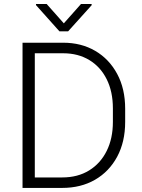

<svg xmlns="http://www.w3.org/2000/svg" viewBox="-20 -920 695 940"><path d="M284.7 0H90.3V-710.9H289.1Q377.9 -710.9 446.3 -670.9Q514.6 -630.9 553.7 -558.1Q592.8 -485.4 592.8 -387.7V-323.2Q592.8 -225.6 553.7 -152.8Q514.6 -80.1 445.3 -40Q376 0 284.7 0ZM289.1 -659.2H150.4V-51.3H284.7Q360.8 -51.3 416.5 -85.7Q472.2 -120.1 502.4 -181.2Q532.7 -242.2 532.7 -323.2V-389.2Q532.7 -471.2 502.4 -532Q472.2 -592.8 417.2 -626Q362.3 -659.2 289.1 -659.2ZM208.5 -900.4 292.5 -805.7 376.5 -900.4H428.7V-894.5L313.5 -766.6H271L156.2 -895V-900.4Z"/></svg>

Font: Vazirmatn FD ExtraLight
Style: Regular
Weight: 200
Designer: Saber Rastikerdar
Foundry: Saber Rastikerdar
Version: Version 33.003